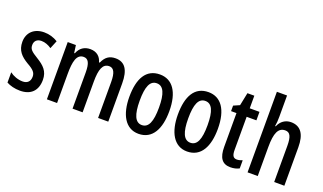

<svg xmlns="http://www.w3.org/2000/svg" viewBox="-76 -1226 2862 1702"><g transform="rotate(20 1355.5 -375.0)"><path d="M319 -149C319 -231 274 -272 207 -313C143 -352 124 -369 124 -408C124 -446 148 -470 190 -470C223 -470 256 -457 285 -437L316 -513C277 -537 235 -550 187 -550C93 -550 32 -493 32 -405C32 -323 75 -280 142 -240C205 -205 224 -182 224 -145C224 -100 198 -75 154 -75C109 -75 63 -93 32 -117V-20C65 -2 109 10 160 10C260 10 319 -46 319 -149Z M860 -550C801 -550 765 -523 740 -466H733C720 -515 684 -550 622 -550C566 -550 525 -522 504 -468H498L488 -540H411V0H507V-275C507 -390 523 -465 590 -465C633 -465 653 -429 653 -341V0H748V-290C748 -405 770 -465 831 -465C873 -465 894 -428 894 -338V0H990V-360C990 -488 948 -550 860 -550Z M1467 -271C1467 -453 1397 -550 1279 -550C1149 -550 1090 -444 1090 -271C1090 -107 1152 10 1277 10C1410 10 1467 -108 1467 -271ZM1188 -270C1188 -402 1215 -467 1279 -467C1342 -467 1370 -402 1370 -271C1370 -138 1342 -73 1279 -73C1216 -73 1188 -140 1188 -270Z M1925 -271C1925 -453 1855 -550 1737 -550C1607 -550 1548 -444 1548 -271C1548 -107 1610 10 1735 10C1868 10 1925 -108 1925 -271ZM1646 -270C1646 -402 1673 -467 1737 -467C1800 -467 1828 -402 1828 -271C1828 -138 1800 -73 1737 -73C1674 -73 1646 -140 1646 -270Z M2175 -74C2138 -74 2128 -100 2128 -150V-460H2220V-540H2128V-659H2063L2038 -537L1981 -512V-460H2032V-142C2032 -40 2066 10 2144 10C2177 10 2204 3 2227 -9V-86C2209 -79 2192 -74 2175 -74Z M2400 -559V-760H2304V0H2400V-274C2400 -405 2426 -464 2492 -464C2537 -464 2555 -428 2555 -341V0H2651V-363C2651 -484 2608 -550 2515 -550C2464 -550 2420 -521 2399 -469H2393C2398 -496 2400 -527 2400 -559Z"/></g></svg>

Font: Noto Sans Myanmar ExtraCondensed Medium
Style: Regular
Weight: 500
Width: 2
Designer: Monotype Design Team
Foundry: Monotype Imaging Inc.
Version: Version 2.107